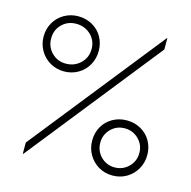

<svg xmlns="http://www.w3.org/2000/svg" viewBox="-106 -821 930 936"><g transform="rotate(15 359.0 -353.0)"><path d="M90 -46 623 -716H625V-659L93 10H90ZM400 -140Q400 -179 418 -210.5Q436 -242 468 -260Q500 -278 539 -278Q578 -278 610 -260Q642 -242 660 -210.5Q678 -179 678 -140Q678 -101 659.5 -69Q641 -37 609.5 -18.5Q578 0 539 0Q500 0 468.5 -18.5Q437 -37 418.5 -69Q400 -101 400 -140ZM638 -140Q638 -181 609 -209.5Q580 -238 539 -238Q498 -238 469.5 -209.5Q441 -181 441 -140Q441 -98 469.5 -69.5Q498 -41 539 -41Q580 -41 609 -69.5Q638 -98 638 -140ZM40 -569Q40 -607 58.5 -639Q77 -671 109 -689Q141 -707 179 -707Q218 -707 250 -689Q282 -671 300 -639.5Q318 -608 318 -569Q318 -530 300 -498Q282 -466 250 -447.5Q218 -429 179 -429Q141 -429 109 -447.5Q77 -466 58.5 -498Q40 -530 40 -569ZM282 -569Q282 -612 252 -640.5Q222 -669 178 -669Q136 -669 107 -640.5Q78 -612 78 -569Q78 -526 107 -497Q136 -468 178 -468Q222 -468 252 -497Q282 -526 282 -569Z"/></g></svg>

Font: Lineal Thin
Style: Regular
Weight: 200
Designer: Created by Frank Adebiaye with contributions from Anton Moglia & Ariel Martín Pérez
Created by Frank ADEBIAYE with FontF
Foundry: Velvetyne Type Foundry
Version: Version 2.000;Glyphs 3.2 (3227)